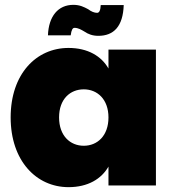

<svg xmlns="http://www.w3.org/2000/svg" viewBox="-20 -766 720 793"><path d="M24 -281C24 -102 130 7 263 7C343 7 399 -27 428 -78V0H624V-561H428V-483C399 -534 343 -568 263 -568C130 -568 24 -461 24 -281ZM428 -281C428 -205 382 -164 326 -164C270 -164 224 -205 224 -281C224 -357 270 -397 326 -397C382 -397 428 -356 428 -281ZM272 -620C275 -643 280 -651 288 -651C303 -651 316 -643 328 -636C344 -625 362 -618 386 -618C450 -618 488 -657 491 -745H396C395 -721 389 -713 381 -713C370 -713 357 -718 344 -728C327 -737 310 -746 283 -746C220 -746 181 -699 178 -620Z"/></svg>

Font: SVN-Poppins ExtraBold
Style: Regular
Weight: 800
Designer: Ninad Kale (Devanagari), Jonny Pinhorn (Latin)
Foundry: Indian Type Foundry
Version: Version 3.002 2017; ttfautohint (v1.8.3)